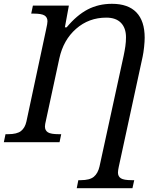

<svg xmlns="http://www.w3.org/2000/svg" viewBox="-41 -743 845 1003"><path d="M714.8 -545.9Q714.8 -526.4 711.7 -496.8Q708.5 -467.3 704.1 -446.8L579.1 129.9Q577.6 136.2 576.4 144.8Q575.2 153.3 575.2 158.2Q575.2 178.7 590.6 188.5Q606 198.2 647 198.2H660.2L650.9 240.2H359.9L368.2 198.2H380.9Q427.7 198.2 449.2 180.4Q470.7 162.6 479 126L605 -452.1Q610.4 -477.5 613.8 -501Q617.2 -524.4 617.2 -547.9Q617.2 -596.7 590.8 -623.8Q564.5 -650.9 514.2 -650.9Q422.9 -650.9 356.4 -592.5Q290 -534.2 269 -438L198.2 -109.9Q196.3 -104 195.1 -95.2Q193.8 -86.4 193.8 -82Q193.8 -61.5 209.2 -51.8Q224.6 -42 266.1 -42H278.8L270 0H-21L-12.2 -42H1Q47.9 -42 68.8 -58.6Q89.8 -75.2 97.2 -108.9L199.2 -585.9Q203.6 -604.5 205.3 -616Q207 -627.4 207 -631.8Q207 -652.3 191.7 -662.1Q176.3 -671.9 134.8 -671.9H122.1L130.9 -713.9H318.8L297.9 -600.1H307.1Q359.9 -663.6 416.7 -693.4Q473.6 -723.1 543.9 -723.1Q628.4 -723.1 671.6 -678.2Q714.8 -633.3 714.8 -545.9Z"/></svg>

Font: Droid Serif
Style: Italic
Weight: 400
Italic angle: -12°
Designer: Monotype Design team
Foundry: Monotype Imaging Inc.
Version: Version 1.03